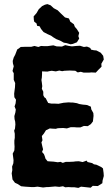

<svg xmlns="http://www.w3.org/2000/svg" viewBox="-20 -901 544 936"><path d="M83 7 66 -4 53 -10 41 -26 37 -56 40 -72 39 -89 45 -105 46 -120 44 -136 42 -152 50 -168 51 -186 50 -202V-216L52 -229V-249L49 -264L53 -274L55 -294L54 -308L51 -320L50 -335L55 -353L57 -367L51 -382L56 -397L58 -415L50 -427L49 -444L51 -460L53 -475L54 -496L47 -512V-528V-544L41 -555L47 -578L43 -592L42 -604L47 -621L54 -634L64 -660L72 -665L81 -672L106 -673H133L148 -677L167 -672L180 -677L196 -676H211L240 -680L256 -675L282 -674L298 -681L316 -677L331 -675L352 -677L370 -678L389 -672L404 -674L420 -667L424 -659L438 -656L450 -655L471 -644L483 -629L486 -611L474 -590L475 -576L460 -561L447 -547L426 -548L414 -547H388L374 -551L359 -548L347 -556L324 -557H316L294 -556L283 -554L269 -557L252 -553L232 -556L220 -554L211 -552L185 -553V-540L184 -523L182 -511L184 -498L186 -481L184 -468L191 -454V-437L196 -427L203 -422L209 -410L215 -399L230 -396H246L265 -395L280 -398L290 -400L315 -402L328 -401H336L355 -398L366 -394L384 -391L396 -390L404 -389L423 -381L425 -368L435 -350L436 -336L433 -309L423 -296L408 -286L389 -287L372 -280H353L341 -281H325L306 -275L288 -277L262 -276L252 -273L233 -274L223 -275L204 -266L194 -250L184 -238L187 -217L182 -207L186 -189L190 -173L185 -160L194 -150L198 -140L202 -127L212 -115L225 -114L241 -113L262 -110L275 -112L286 -107L301 -112H320L341 -113L345 -114L364 -115L383 -111L402 -118L407 -111L429 -106L438 -100L450 -98L473 -87L482 -80L485 -58L486 -43L480 -21L479 -8L457 6L432 5L422 14L394 11L375 9L362 15L343 12H329L314 11L298 12L287 7L269 10L249 8L238 9L215 11H207L190 13L163 9L146 11H134L103 9ZM324 -685 304 -691 291 -693 273 -703 255 -710 240 -719 229 -727 211 -735 192 -745 180 -760 173 -773 161 -775 158 -787 147 -795 145 -804 144 -821 158 -837 169 -856 185 -871 199 -878 211 -881 227 -875 242 -861 261 -851 275 -837 297 -816 316 -811 323 -795 340 -783 345 -770 354 -760 366 -741 362 -725 366 -713 355 -695 335 -687Z"/></svg>

Font: Winky Rough SemiBold
Style: Regular
Weight: 600
Designer: Simon Atzbach
Foundry: typofactur
Version: Version 1.206; ttfautohint (v1.8.4.7-5d5b)